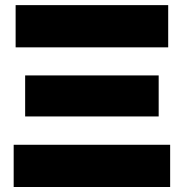

<svg xmlns="http://www.w3.org/2000/svg" viewBox="-20 -748 735 768"><path d="M34.7 0V-168.9H660.6V0ZM80.6 -282.2V-446.3H614.7V-282.2ZM42.5 -558.6V-727.5H652.8V-558.6Z"/></svg>

Font: Inter 28pt Black
Style: Regular
Weight: 900
Designer: Rasmus Andersson
Foundry: rsms
Version: Version 4.001;git-66647c0bb